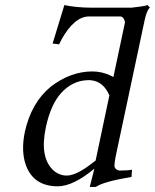

<svg xmlns="http://www.w3.org/2000/svg" viewBox="-20 -718 605 750"><path d="M353.5 -90.8 407.2 -345.2Q384.8 -398.4 337.4 -404.3Q329.6 -405.3 322.3 -404.8Q262.7 -403.3 218.3 -354Q178.2 -309.6 159.2 -221.2Q133.8 -101.6 189.5 -51.8Q212.4 -32.2 240.7 -32.2Q278.8 -32.2 343.3 -83Q348.6 -86.9 353.5 -90.8ZM556.2 -698.2 565.4 -689Q553.2 -676.3 545.4 -641.1L434.6 -120.1Q426.3 -81.5 427.2 -66.9Q431.2 -54.2 446.3 -51.8Q480.5 -51.8 495.6 -55.2L493.7 -26.9Q382.8 -8.3 354.5 12.2H330.6L348.6 -59.1Q266.1 9.3 206.1 9.8Q111.3 9.8 81.1 -72.8Q61.5 -127.9 77.1 -203.1Q102.1 -316.4 177.7 -378.9Q254.4 -438.5 340.3 -439Q379.9 -439 416 -420.9Q419.9 -418.9 422.9 -417L468.3 -630.9Q464.4 -651.9 450.2 -653.8H328.1Q271 -653.8 220.7 -564.5Q215.3 -554.2 210.9 -544.9L185.5 -547.9L231.4 -698.2Q275.9 -688.5 335.4 -688H494.1Q541 -692.9 556.2 -698.2Z"/></svg>

Font: Linux Biolinum Slanted O
Style: Slanted
Weight: 400
Designer: Philipp H. Poll
Foundry: Philipp H. Poll
Version: Version 1.0.4